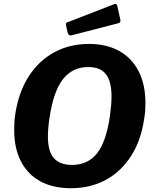

<svg xmlns="http://www.w3.org/2000/svg" viewBox="-20 -984 814 1014"><path d="M355 10Q260 10 193 -26.5Q126 -63 90.5 -132Q55 -201 55 -297Q55 -315 56 -335.5Q57 -356 60 -377Q77 -494 130 -578Q183 -662 265 -707Q347 -752 450 -752Q543 -752 610 -714.5Q677 -677 712.5 -607Q748 -537 748 -440Q748 -422 747 -402Q746 -382 742 -361Q726 -245 673.5 -162Q621 -79 539.5 -34.5Q458 10 355 10ZM360 -113Q445 -113 493.5 -175.5Q542 -238 561 -375Q565 -404 567 -428.5Q569 -453 569 -474Q569 -555 539 -592.5Q509 -630 446 -630Q362 -630 311.5 -564.5Q261 -499 241 -358Q237 -331 235 -307.5Q233 -284 233 -264Q233 -185 264.5 -149Q296 -113 360 -113ZM600 -950 615 -883Q617 -874 615 -868.5Q613 -863 600 -860L360 -798Q350 -795 344 -800Q338 -805 337 -813L329 -848Q326 -862 333 -865L583 -962Q588 -965 593 -962.5Q598 -960 600 -950Z"/></svg>

Font: Libre Franklin Thin
Style: Bold Italic
Weight: 700
Italic angle: -8°
Version: Version 3.000